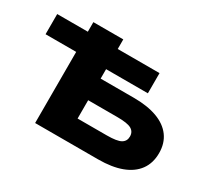

<svg xmlns="http://www.w3.org/2000/svg" viewBox="-161 -933 1267 1162"><g transform="rotate(30 472.5 -352.5)"><path d="M190 0V-497H-24V-638H190V-705H399V-638H691V-497H399V-431H630Q726 -431 793 -406.5Q860 -382 895.5 -334Q931 -286 931 -217Q931 -147 895.5 -98.5Q860 -50 793 -25Q726 0 630 0ZM399 -152H603Q674 -152 701 -167.5Q728 -183 728 -216Q728 -249 701 -264.5Q674 -280 603 -280H399Z"/></g></svg>

Font: Nunito Sans 10pt Expanded Black
Style: Regular
Weight: 900
Width: 7
Designer: Vernon Adams
Foundry: Vernon Adams
Version: Version 3.101;gftools[0.9.27]